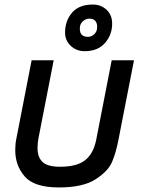

<svg xmlns="http://www.w3.org/2000/svg" viewBox="-20 -815 634 844"><path d="M47 0ZM501 -202 569 -550H471L403 -201Q391 -140 354.5 -111Q318 -82 244 -82Q189 -82 167 -103Q145 -124 145 -164Q145 -187 149 -207L216 -550H119L52 -206Q47 -183 47 -155Q47 -87 89 -39Q131 9 239 9Q344 9 399.5 -26.5Q455 -62 472.5 -103Q490 -144 501 -202ZM388 -795Q327 -795 296.5 -759Q266 -723 266 -672Q266 -637 291 -613.5Q316 -590 352 -590Q410 -590 441.5 -626Q473 -662 473 -711Q473 -749 448.5 -772Q424 -795 388 -795ZM407 -698Q407 -690 406 -686Q404 -673 392.5 -663Q381 -653 367 -653Q331 -653 331 -688Q331 -696 332 -700Q334 -713 346 -723Q358 -733 373 -733Q390 -733 398.5 -723.5Q407 -714 407 -698Z"/></svg>

Font: Cambay Devanagari
Style: Bold Italic
Weight: 700
Designer: Pooja Saxena
Foundry: Pooja Saxena
Version: Version 1.005;PS 001.005;hotconv 1.0.70;makeotf.lib2.5.58329